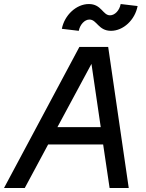

<svg xmlns="http://www.w3.org/2000/svg" viewBox="-50 -933 727 953"><path d="M-30 0H73L189 -216H462L494 0H589L487 -700H344ZM501 -780C562 -780 620 -834 633 -903L549 -913C543 -881 520 -857 496 -857C460 -857 454 -913 391 -913C329 -913 270 -858 257 -790L341 -780C347 -811 370 -836 394 -836C431 -836 438 -780 501 -780ZM235 -302 404 -616 450 -302Z"/></svg>

Font: Uncut Sans Medium Italic
Style: Regular
Weight: 500
Italic angle: -11°
Designer: Kasper Nordkvist
Foundry: UNCUT.wtf
Version: Version 1.304;Glyphs 3.2 (3246)